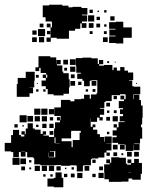

<svg xmlns="http://www.w3.org/2000/svg" viewBox="-20 -764 662 813"><path d="M199 -673H173V-691H161V-741H188V-744H244V-740H270V-733H287V-735H325V-730H350V-702H327V-699H349V-673H327V-666H346V-646H326V-665H320V-642H298V-634H272V-600H220V-604H195V-587H177V-605H194V-648H200V-669H199ZM359 -723H373V-709H359ZM421 -721H431V-711H421ZM393 -719H399V-713H393ZM353 -699H379V-673H353ZM447 -695H465V-677H447ZM389 -693H403V-679H389ZM502 -580H470V-582H442V-610H469V-613H443V-639H469V-642H442V-670H470V-672H502V-648H538V-604H502ZM356 -666H376V-646H356ZM148 -664H164V-648H148ZM178 -648V-664H194V-648ZM388 -664H404V-648H388ZM421 -661H431V-651H421ZM141 -641H171V-611H141ZM117 -635H135V-617H117ZM179 -619V-633H193V-619ZM372 -632V-620H360V-632ZM420 -632H432V-620H420ZM145 -585V-607H167V-585ZM116 -606H136V-586H116ZM416 -606H436V-586H416ZM272 -367H249V-360H207V-365H182V-387H174V-399H156V-423H174V-434H161V-448H175V-435H180V-448H175V-455H152V-476H146V-463H130V-479H143V-526H193V-521H218V-494H219V-510H237V-492H221V-487H244V-461H248V-454H271V-428H275V-394H272ZM577 -317H584V-265H582V-237H577V-225H582V-177H573V-156H548V-154H571V-128H545V-151H544V-125H512V-151H508V-153H480V-159H456V-183H474V-190H457V-212H474V-224H461V-238H475V-225H482V-247H508V-250H487V-272H501V-281H488V-301H501V-306H483V-336H505V-343H490V-359H506V-344H512V-363H510V-365H488V-361H453V-336H427V-332H422V-307H403V-304H421V-278H403V-268H415V-254H401V-266H391V-248H365V-263H364V-227H372V-237H384V-225H374V-215H392V-196H403V-184H421V-164H423V-186H453V-156H431V-155H452V-127H431V-118H422V-97H396V-93H369V-90H365V-64H336V-63H331V-38H305V-63H300V-64H277V-62H239V-65H215V-64H151V-68H125V-94H121V-98H95V-120H88V-101H68V-120H60V-99H36V-120H27V-123H0V-159H27V-192H35V-214H61V-192H69V-186H83V-194H71V-208H85V-196H89V-220H97V-242H119V-220H127V-215H152V-197H161V-208H175V-194H164V-190H187V-184H209V-220H213V-246H234V-254H221V-268H235V-255H237V-273H210V-309H237V-312H238V-341H278V-335H295V-344H323V-346H336V-363H360V-346H365V-364H389V-370H392V-424H367V-422H360V-399H336V-422H329V-430H307V-452H322V-456H303V-484H301V-518H329V-520H367V-517H394V-493H399V-510H417V-492H400V-486H420V-489H456V-467H461V-478H475V-465H489V-480H507V-465H522V-457H544V-425H526V-423H540V-399H546V-397H574V-365H546V-363H544V-344H546V-363H570V-340H577ZM276 -513H300V-489H276ZM248 -511H268V-491H248ZM442 -497H434V-505H442ZM470 -503V-499H466V-503ZM277 -482H299V-460H277ZM264 -477V-465H252V-477ZM120 -369H105V-354H51V-408H55V-434H89V-460H127V-422H125V-394H105V-393H120ZM280 -433V-449H296V-433ZM132 -447H144V-435H132ZM298 -401H278V-421H298ZM368 -421H388V-401H368ZM311 -418H325V-404H311ZM136 -409V-413H140V-409ZM556 -413H560V-409H556ZM384 -387V-375H372V-387ZM143 -376H133V-386H143ZM163 -376V-386H173V-376ZM343 -376V-386H353V-376ZM461 -358H475V-344H461ZM430 -329H446V-313H430ZM125 -304H151V-278H125ZM155 -304H181V-278H155ZM187 -302H209V-280H187ZM474 -297V-285H462V-297ZM433 -286V-296H443V-286ZM63 -276H93V-246H63ZM120 -249H96V-273H120ZM127 -272H149V-250H127ZM157 -272H179V-250H157ZM479 -250H457V-272H479ZM430 -269H446V-253H430ZM191 -254V-268H205V-254ZM177 -240V-222H159V-240ZM189 -240H207V-222H189ZM41 -238H55V-224H41ZM143 -236V-226H133V-236ZM81 -234V-228H75V-234ZM317 -171V-202H322V-210H282V-207H281V-178H241V-166H283V-141H288V-171ZM206 -209V-193H190V-209ZM443 -206V-196H433V-206ZM215 -182H211V-158H215V-157H233V-158H215ZM458 -151H478V-131H458ZM508 -131H488V-151H508ZM186 -118V-98H214V-124H191V-122H209V-100H187V-118ZM87 -121V-122H69V-121ZM518 -121H538V-101H518ZM548 -121H568V-101H548ZM476 -119V-103H460V-119ZM445 -118V-104H431V-118ZM494 -107V-115H502V-107ZM548 -91H568V-74H581V-28H576V-3H540V-8H524V5H495V6H441V-5H422V-34H421V-68H444V-73H430V-89H446V-75H451V-98H485V-96H513V-71H518V-67H535V-73H520V-89H536V-74H548ZM63 -66H33V-96H63ZM90 -69H66V-93H90ZM385 -74H371V-88H385ZM113 -76H103V-86H113ZM149 -40H127V-62H149ZM179 -40H157V-62H179ZM187 -62H209V-40H187ZM358 -41H338V-61H358ZM219 -42V-60H237V-42ZM86 -43H70V-59H86ZM400 -43V-59H416V-43ZM283 -46V-56H293V-46ZM112 -47H104V-55H112ZM255 -48V-54H261V-48ZM535 -35H524V-34H535ZM215 -34H241V-11H248V29H208V26H181V-8H208V-11H215ZM329 -10H307V-32H329ZM419 -10H397V-32H419ZM296 -13H280V-29H296ZM265 -14H251V-28H265ZM385 -14H371V-28H385ZM173 -16H163V-26H173ZM203 -26V-16H193V-26Z"/></svg>

Font: Rubik-Storm
Style: Regular
Weight: 400
Designer: NaN (generative design), Hubert & Fischer (Rubik source font outlines)
Foundry: NaN, Hubert & Fischer
Version: Version 1.000